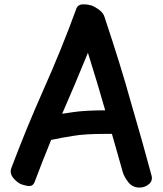

<svg xmlns="http://www.w3.org/2000/svg" viewBox="-20 -838 734 867"><path d="M37.1 -38.1C45.9 -26.4 55.7 -17.6 66.4 -10.7C74.2 -5.9 85.9 -2 102.5 1C105.5 2 108.4 2 111.3 2H113.3C124 2 130.9 -3.9 135.7 -14.6C160.2 -79.1 184.6 -142.6 210.9 -206.1C244.1 -212.9 277.3 -219.7 311.5 -224.6C345.7 -230.5 392.6 -233.4 452.1 -233.4H485.4C503.9 -169.9 519.5 -112.3 534.2 -61.5C538.1 -46.9 546.9 -31.2 560.5 -13.7C581.1 10.7 606.4 8.8 611.3 8.8C625 8.8 636.7 4.9 647.5 -2.9C660.2 -10.7 666 -21.5 666 -34.2C666 -38.1 665 -42 664.1 -45.9C637.7 -144.5 607.4 -252.9 572.3 -372.1C539.1 -492.2 499 -620.1 453.1 -757.8C450.2 -770.5 442.4 -782.2 429.7 -792C417 -801.8 405.3 -808.6 392.6 -813.5C382.8 -816.4 371.1 -818.4 356.4 -818.4H355.5C341.8 -818.4 332 -813.5 326.2 -802.7C278.3 -670.9 227.5 -547.9 175.8 -431.6C124 -315.4 76.2 -198.2 31.2 -79.1C29.3 -74.2 28.3 -69.3 28.3 -64.5C28.3 -55.7 31.2 -46.9 37.1 -38.1ZM260.7 -324.2C297.9 -409.2 336.9 -501 377 -599.6C407.2 -502.9 433.6 -416 455.1 -339.8C394.5 -339.8 346.7 -336.9 312.5 -332C295.9 -329.1 278.3 -327.1 260.7 -324.2Z"/></svg>

Font: ChillSide Comic
Style: Regular
Weight: 400
Designer: Koroletov, Abay Emes
Version: Version 1.000